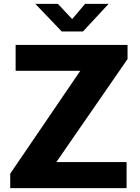

<svg xmlns="http://www.w3.org/2000/svg" viewBox="-20 -975 726 995"><path d="M421 -955 354 -876 280 -955H163L300 -812H410L543 -955ZM33 0H636V-135H272L641 -669V-742H61V-608H396L33 -75Z"/></svg>

Font: 18Franklin
Style: Bold
Weight: 700
Designer: Pablo Impallari, Rodrigo Fuenzalida (Modified by Dan O. Williams)
Version: Version 0.025;PS 000.025;hotconv 1.0.88;makeotf.lib2.5.64775